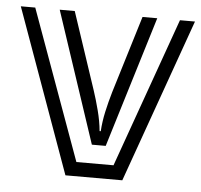

<svg xmlns="http://www.w3.org/2000/svg" viewBox="-53 -602 681 649"><g transform="rotate(5 287.5 -278.0)"><path d="M124 -556H175L262 -295Q272 -265 281.5 -228.5Q291 -192 294 -159H298Q300 -192 307.5 -226Q315 -260 325 -294L405 -556H455L319 -111H272ZM-8 -556H41L225 -48H351L532 -556H583L385 0H192Z"/></g></svg>

Font: Train One
Style: Regular
Weight: 400
Designer: Fontworks Inc.
Foundry: Fontworks Inc.
Version: Version 1.100